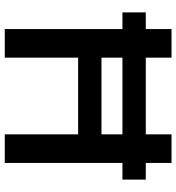

<svg xmlns="http://www.w3.org/2000/svg" viewBox="13 -753 740 806"><g transform="rotate(90 383.0 -350.0)"><path d="M32 -494V-592H734V-494ZM544 0V-700H664V0ZM102 0V-700H222V0ZM204 -308V-406H567V-308Z"/></g></svg>

Font: DM Sans 24pt SemiBold
Style: Regular
Weight: 600
Designer: Colophon Foundry, Jonny Pinhorn
Foundry: Colophon Foundry
Version: Version 4.004;gftools[0.9.30]